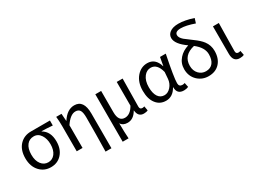

<svg xmlns="http://www.w3.org/2000/svg" viewBox="-55 -1605 3456 2601"><g transform="rotate(-30 1673.0 -305.0)"><path d="M124 -59Q51 -136 51 -265Q51 -400 127 -476Q195 -543 299 -543H596V-465Q502 -473 425 -474V-470Q532 -409 532 -254Q532 -131 463 -57Q398 13 295 13Q192 13 124 -59ZM402 -116Q443 -171 443 -261Q443 -347 405 -405Q365 -467 297 -467Q229 -467 189 -417Q146 -364 146 -265Q146 -173 188 -118Q230 -63 296 -63Q361 -63 402 -116Z M1038 199Q1044 -67 1044 -332Q1044 -409 1024 -443Q1003 -477 955 -477Q874 -477 793 -355V0H702V-394Q702 -478 694 -543H777L785 -429H788Q871 -557 982 -557Q1130 -557 1130 -344V199Z M1306 -543H1397V-210Q1397 -66 1497 -66Q1581 -66 1641 -171V-543H1733L1727 -106Q1727 -63 1767 -63Q1780 -63 1799 -69L1811 0Q1785 13 1747 13Q1659 13 1649 -92H1647Q1588 11 1495 11Q1421 11 1390 -41Q1391 105 1398 199H1306Z M1945 -58Q1886 -131 1886 -262Q1886 -396 1958 -479Q2026 -557 2124 -557Q2249 -557 2292 -414H2295L2318 -543H2408Q2340 -208 2340 -119Q2340 -63 2394 -63Q2412 -63 2431 -70L2445 -1Q2413 13 2375 13Q2267 13 2268 -97H2264Q2202 13 2096 13Q2001 13 1945 -58ZM2213 -113Q2257 -163 2263 -232L2271 -335Q2234 -480 2134 -480Q2071 -480 2028 -425Q1981 -365 1981 -263Q1981 -168 2016 -115Q2051 -63 2114 -63Q2168 -63 2213 -113Z M2873 -112Q2910 -160 2910 -244Q2910 -350 2791 -442Q2607 -399 2607 -236Q2607 -158 2654 -109Q2699 -63 2763 -63Q2835 -63 2873 -112ZM2966 -693Q2836 -739 2754 -739Q2664 -739 2664 -682Q2664 -643 2713 -600Q2724 -590 2827 -514Q2911 -453 2948 -403Q3000 -334 3000 -245Q3000 -128 2937 -58Q2873 13 2761 13Q2663 13 2593 -52Q2518 -123 2518 -234Q2518 -328 2579 -396Q2634 -459 2728 -488Q2577 -594 2577 -687Q2577 -739 2620 -772Q2668 -809 2756 -809Q2857 -809 2989 -765Z M3146 -113V-543H3238L3234 -319Q3231 -182 3231 -106Q3231 -63 3269 -63Q3284 -63 3302 -69L3315 0Q3289 13 3249 13Q3146 13 3146 -113Z"/></g></svg>

Font: KaiGen Gothic CN Regular
Style: Regular
Weight: 400
Designer: Ryoko NISHIZUKA  (kana & ideographs); Paul D. Hunt (Latin, Greek & Cyrillic); Wenlong ZHANG  (bopomofo); Sandoll Communi
Foundry: Adobe Systems Incorporated
Version: Version 1.002.20150501